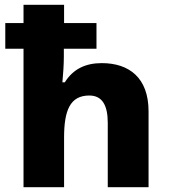

<svg xmlns="http://www.w3.org/2000/svg" viewBox="-20 -780 707 800"><path d="M247 -760H78V-684H2V-577H78V0H247V-207C247 -320 272 -382 352 -382C405 -382 429 -343 429 -268V0H599V-316C599 -456 518 -517 404 -517C337 -517 285 -493 250 -437H240C243 -466 246 -513 246 -543V-577H382V-684H247Z"/></svg>

Font: Noto Sans Lao UI ExtBd
Style: Regular
Weight: 800
Designer: Monotype Design Team
Foundry: Monotype Imaging Inc.
Version: Version 2.000